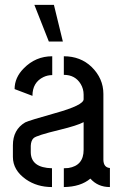

<svg xmlns="http://www.w3.org/2000/svg" viewBox="-20 -758 497 777"><path d="M119.1 -738.3H198.2L234.4 -589.8H177.7ZM32.2 -123Q32.2 -69.3 85 -32.2Q129.9 -1 190.4 -1V-77.1Q105.5 -79.1 104.5 -141.6V-168Q105.5 -189.5 116.2 -199.2Q127.9 -210 220.7 -232.4Q293 -250 318.4 -263.7V-151.4Q318.4 -87.9 256.8 -78.1Q247.1 -77.1 238.3 -77.1V-1Q306.6 -2 345.7 -35.2Q376 -1 424.8 -1V-78.1Q399.4 -80.1 398.4 -110.4V-377.9Q398.4 -440.4 350.6 -487.3Q305.7 -530.3 238.3 -530.3V-455.1Q284.2 -455.1 306.6 -418Q318.4 -398.4 318.4 -375V-356.4Q318.4 -332 202.1 -299.8Q97.7 -270.5 82 -262.7Q32.2 -233.4 32.2 -169.9ZM39.1 -397.5 111.3 -370.1Q111.3 -424.8 156.2 -446.3Q172.9 -454.1 191.4 -454.1V-530.3Q124 -530.3 76.2 -481.4Q39.1 -444.3 39.1 -397.5Z"/></svg>

Font: Post No Bills Colombo SemiBold
Style: Regular
Weight: 600
Designer: Kosala Senevirathne, Siva Puranthara, Lasantha Premarathna, Tharique Azeez
Foundry: Mooniak
Version: Version 1.220 ; ttfautohint (v1.6)